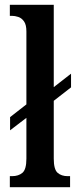

<svg xmlns="http://www.w3.org/2000/svg" viewBox="-20 -780 320 800"><path d="M21 0V-46H30Q57 -46 73.5 -60Q90 -74 90 -119V-289L22 -237V-292L90 -345V-649Q90 -677 80 -691Q70 -705 56 -709.5Q42 -714 30 -714H21V-760H204V-417L276 -473V-416L204 -360V-119Q204 -74 220 -60Q236 -46 262 -46H272V0Z"/></svg>

Font: Noto Serif Georgian ExtraCondensed SemiBold
Style: Regular
Weight: 600
Width: 2
Designer: Monotype Design Team, Akaki Razmadze
Foundry: Google LLC
Version: Version 2.003; ttfautohint (v1.8.4.7-5d5b)